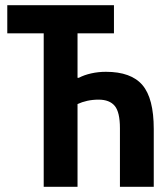

<svg xmlns="http://www.w3.org/2000/svg" viewBox="-20 -718 640 738"><path d="M148 -590H8V-698H418V-590H278V-419H283Q304 -430 331 -436Q358 -442 387 -442Q484 -442 527.5 -391Q571 -340 571 -222V0H441V-225Q441 -287 421 -311Q401 -335 359 -335Q336 -335 315.5 -330.5Q295 -326 278 -318V0H148Z"/></svg>

Font: IBM Plex Mono SemiBold
Style: Regular
Weight: 600
Monospace: yes
Designer: Mike Abbink, Paul van der Laan, Pieter van Rosmalen
Foundry: Bold Monday
Version: Version 2.3